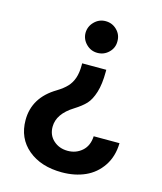

<svg xmlns="http://www.w3.org/2000/svg" viewBox="-112 -630 767 909"><g transform="rotate(15 272.0 -175.5)"><path d="M293 -547.9Q325.7 -547.9 348.6 -525.1Q371.6 -502.4 371.1 -469.7Q371.6 -438 348.6 -415.3Q325.7 -392.6 293 -392.6Q261.2 -392.6 238.3 -415.3Q215.3 -438 214.8 -469.7Q215.3 -502 238.3 -524.9Q261.2 -547.9 293 -547.9ZM355 -326.2V-316.9Q355 -255.4 342.3 -215.1Q329.6 -174.8 310.1 -153.8Q290.5 -132.8 255.4 -110.8Q179.2 -63.5 179.2 0Q179.2 41 207.5 66.4Q235.8 91.8 277.3 91.8Q317.9 91.8 347.2 66.2Q376.5 40.5 378.9 -6.8H505.4Q503.9 58.6 472.4 105.5Q440.9 152.3 390.6 174.8Q340.3 197.3 276.9 197.3Q174.3 197.3 110.8 144.3Q47.4 91.3 47.4 2Q47.4 -108.4 153.8 -171.9Q184.1 -190.4 201.4 -209Q218.8 -227.5 227.8 -253.7Q236.8 -279.8 236.8 -316.9V-326.2Z"/></g></svg>

Font: Interop SemBd
Style: Regular
Weight: 600
Designer: Rasmus Andersson, Google, Jang Haemin
Foundry: jhaemin
Version: Version 1.007